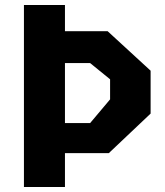

<svg xmlns="http://www.w3.org/2000/svg" viewBox="-20 -750 660 770"><path d="M76 0H240.5V-136H416.5L584 -294.5V-466.5L411.5 -625H240.5V-730H76ZM240.5 -256.5V-497H341.5L421.5 -432V-351.5L341.5 -256.5Z"/></svg>

Font: Monaspace Krypton ExtraBold
Style: Regular
Weight: 800
Designer: Riley Cran & the Lettermatic Team
Foundry: Lettermatic
Version: Version 1.101 (Monaspace Krypton)